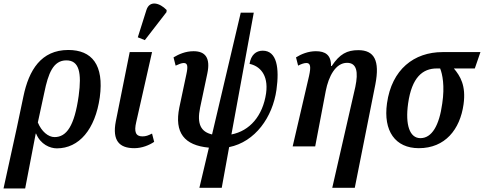

<svg xmlns="http://www.w3.org/2000/svg" viewBox="-73 -832 2750 1091"><path d="M60 -284 23 -108 -53 239H70L130 -73H132C157 -11 212 11 250 11C376 11 468 -96 494 -279C519 -464 449 -548 315 -548C161 -548 91 -434 60 -284ZM237 -53C201 -53 163 -85 142 -136L179 -307C201 -414 229 -489 304 -489C377 -489 392 -419 374 -287C350 -116 305 -53 237 -53Z M750 -604 873 -763 874 -775C835 -816 777 -832 759 -775L710 -620ZM690 10C734 10 775 -7 803 -26L791 -73C769 -62 756 -57 736 -57C698 -57 688 -83 701 -138L791 -536H664L585 -142C564 -33 605 10 690 10Z M1060 235H1187L1229 4C1377 -26 1476 -166 1498 -322C1515 -444 1501 -544 1420 -544C1382 -544 1353 -520 1345 -469C1399 -458 1454 -411 1439 -302C1420 -173 1346 -88 1242 -68L1369 -760H1295L1132 -68C1068 -83 1045 -128 1064 -220L1105 -414C1124 -504 1093 -541 1027 -541C981 -541 943 -524 913 -506L925 -459C942 -467 959 -474 971 -474C993 -474 996 -456 986 -410L946 -221C917 -78 974 -6 1114 7Z M1815 235H1943L2060 -353C2086 -488 2054 -547 1963 -547C1899 -547 1857 -525 1812 -457H1808C1809 -520 1775 -541 1722 -541C1679 -541 1639 -525 1609 -506L1621 -459C1640 -469 1656 -474 1668 -474C1691 -474 1695 -454 1683 -400L1590 0H1718L1778 -315C1794 -398 1834 -475 1899 -475C1954 -475 1964 -424 1946 -338Z M2307 10C2456 10 2541 -96 2561 -239C2576 -346 2542 -400 2506 -443H2625L2657 -536H2442C2280 -536 2153 -438 2126 -245C2104 -88 2173 10 2307 10ZM2316 -47C2255 -47 2229 -122 2246 -244C2267 -393 2329 -443 2409 -443H2428C2441 -411 2455 -344 2440 -244C2423 -119 2381 -47 2316 -47Z"/></svg>

Font: Noto Serif Condensed SemiBold
Style: Italic
Weight: 600
Width: 3
Italic angle: -12°
Designer: Monotype Design Team
Foundry: Monotype Imaging Inc.
Version: Version 2.014